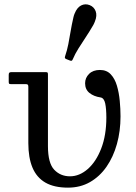

<svg xmlns="http://www.w3.org/2000/svg" viewBox="-20 -851 623 881"><path d="M301 -42 292 10Q348.5 10 393 -15.5Q437.5 -41 468.8 -86Q500 -131 516.5 -190.2Q533 -249.5 533 -317Q533 -351 529.5 -388.2Q526 -425.5 516.5 -457.8Q507 -490 488.2 -510Q469.5 -530 438.5 -530Q407 -530 388.8 -512Q370.5 -494 370.5 -469Q370.5 -440.5 390.5 -424.5Q410.5 -408.5 441 -404Q457.5 -401.5 462.8 -376.2Q468 -351 468 -312Q468 -230.5 444.5 -169.8Q421 -109 382.8 -75.5Q344.5 -42 301 -42ZM98 -465Q105 -465 107.5 -462.5Q110 -460 110 -453V-194Q110 -127.5 129 -82Q148 -36.5 188.2 -13.2Q228.5 10 292 10L301 -42Q257.5 -42 228.8 -72.2Q200 -102.5 200 -181V-509.5Q200 -516 198.2 -518Q196.5 -520 190.5 -520H32Q25 -520 22.5 -517.2Q20 -514.5 20 -507V-477Q20 -469 21.8 -467Q23.5 -465 30.5 -465ZM408 -736Q410.5 -740.5 412.2 -744.5Q414 -748.5 415.5 -752.5Q426.5 -779.5 419 -799.5Q411.5 -819.5 391.5 -827.5Q371 -835.5 352.2 -826Q333.5 -816.5 322.5 -789Q321 -785 319.5 -781.2Q318 -777.5 317 -772Q309 -737.5 304 -707Q299 -676.5 293.5 -648.5Q288 -620.5 279 -594Q277 -588.5 277.8 -585.2Q278.5 -582 285 -579.5L299 -574Q304.5 -571.5 307.8 -572Q311 -572.5 313.5 -578Q324.5 -604 339.8 -628.2Q355 -652.5 372.5 -678.8Q390 -705 408 -736Z"/></svg>

Font: Besley
Style: Regular
Weight: 400
Designer: Owen Earl
Foundry: indestructible type*
Version: Version 4.000